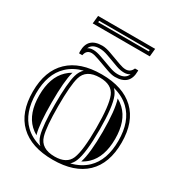

<svg xmlns="http://www.w3.org/2000/svg" viewBox="-215 -1075 1145 1229"><g transform="rotate(30 357.5 -460.5)"><path d="M211.4 -84Q192.9 -149.2 192.9 -304.7Q192.9 -460.2 211.4 -525.4Q221.4 -560.8 245.1 -583Q176.3 -564.9 131.3 -522Q53.2 -447.8 53.2 -304.7Q53.2 -161.1 130.6 -87.2Q175.8 -43.9 245.4 -25.9Q221.4 -48.3 211.4 -84ZM466.8 -583.7Q484.6 -566.9 494.4 -543.2Q522 -476.1 522 -304.7Q522 -133.3 494.4 -66.2Q484.6 -42.2 466.6 -25.4Q538.3 -43.2 584.5 -87.4Q661.6 -160.9 661.6 -304.7Q661.6 -447.8 583.5 -522Q537.6 -565.9 466.8 -583.7ZM188.2 -77.6 189.7 -73.2Q166 -86.4 147 -104.5Q77.1 -171.4 77.1 -304.7Q77.1 -437.5 147.7 -504.6Q166.3 -522.5 189.5 -535.4L188.2 -531.7Q168.9 -463.4 168.9 -304.7Q168.9 -146 188.2 -77.6ZM521.7 -71.5Q545.9 -145 545.9 -304.7Q545.9 -463.9 522 -537.4Q547.1 -523.7 567.1 -504.6Q637.7 -437.5 637.7 -304.7Q637.7 -171.1 568.1 -104.7Q547.6 -85.2 521.7 -71.5ZM357.4 10.7Q198.2 10.7 113.8 -70.1Q29.3 -150.9 29.3 -304.7Q29.3 -458 114.7 -539.3Q199.5 -620.1 357.4 -620.1Q515.1 -620.1 600.1 -539.3Q685.5 -458 685.5 -304.7Q685.5 -150.9 601.1 -70.1Q516.1 10.7 357.4 10.7ZM357.4 -13.2Q446.5 -13.2 472.2 -75.2Q498 -138.4 498 -304.7Q498 -471.4 472.2 -534.2Q446.5 -596.2 357.4 -596.2Q256.3 -596.2 234.4 -518.8Q216.8 -456.8 216.8 -304.7Q216.8 -152.6 234.4 -90.6Q256.3 -13.2 357.4 -13.2ZM545.9 -758.8Q546.1 -755.6 546.1 -752.4Q546.1 -647.7 436.5 -647.7Q412.4 -647.7 376.5 -660.6L285.9 -693.4Q251.5 -705.8 233.2 -705.8Q195.3 -705.8 187.3 -663.8H163.3Q162.4 -671.9 162.4 -679.2Q162.4 -780.8 268.8 -780.8Q295.9 -780.8 332.8 -767.3L423.1 -734.4Q452.6 -723.6 471.9 -723.6Q507.3 -723.6 522 -758.8ZM516.1 -713.1Q500 -700.7 474.1 -700.7Q445.6 -700.7 414.8 -711.9L324.5 -744.9Q291.5 -756.8 264.2 -756.8Q207.3 -756.8 192.1 -717.5Q206.3 -728.8 231 -728.8Q258.1 -728.8 293.9 -715.8L384.5 -683.1Q416.5 -671.6 443.4 -671.6Q500.5 -671.6 516.1 -713.1ZM543.5 -897.5 544.7 -908.2H170.9L169.7 -897.5ZM565.2 -873.5H143.3L149.2 -932.1H571Z"/></g></svg>

Font: itsadzokeS01
Style: Regular
Weight: 600
Width: 6
Version: Version 0.46